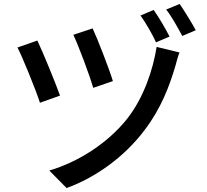

<svg xmlns="http://www.w3.org/2000/svg" viewBox="-20 -880 1040 966"><path d="M446 -737 349 -705C376 -648 432 -498 449 -438L548 -472C530 -532 469 -689 446 -737ZM768 -644C750 -529 703 -389 621 -284C520 -156 368 -63 228 -22L315 66C457 15 604 -88 707 -225C790 -333 833 -448 863 -550C868 -569 875 -596 883 -616ZM168 -676 68 -641C93 -593 161 -426 181 -363L282 -399C258 -466 196 -617 168 -676ZM753 -830 687 -802C712 -767 746 -709 765 -667L833 -696C814 -734 778 -795 753 -830ZM884 -860 816 -832C844 -797 875 -740 897 -699L965 -728C945 -765 908 -825 884 -860Z"/></svg>

Font: Noto Sans Japanese Medium
Style: Regular
Weight: 500
Designer: Ryoko NISHIZUKA (kana & ideographs); Paul D. Hunt (Latin, Greek & Cyrillic); Wenlong ZHANG (bopomofo); Sandoll Communica
Foundry: Adobe Systems Incorporated
Version: Version 1.000;PS 1;hotconv 1.0.78;makeotf.lib2.5.61930